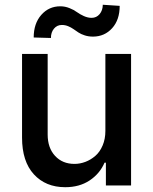

<svg xmlns="http://www.w3.org/2000/svg" viewBox="-20 -769 634 796"><path d="M191.1 -611.5 119.7 -613.6Q119.7 -671.5 151.1 -707.2Q182.5 -742.9 230.1 -742.9Q249.6 -742.9 268.1 -735.4Q286.6 -728 298.8 -718.9Q311.1 -709.9 327.6 -702.4Q344.1 -695 359.7 -695Q380 -695 392.9 -710.4Q405.9 -725.9 406.2 -749.3L476.2 -744.7Q476.2 -686.8 445 -652.2Q413.7 -617.5 365.8 -617.2Q347.3 -617.2 331.7 -622.2Q316.1 -627.1 305.4 -634.2Q294.7 -641.3 284.6 -648.4Q274.5 -655.5 262.3 -660.5Q250 -665.5 236.2 -665.5Q216.6 -665.5 203.8 -650.2Q191.1 -634.9 191.1 -611.5ZM416.9 -226.2V-545.5H523.4V0H419V-94.5H413.4Q393.5 -48.7 351.4 -20.8Q309.3 7.1 250.4 7.1Q169.4 7.1 120.4 -46.3Q71.4 -99.8 71.4 -198.5V-545.5H177.6V-211.3Q177.6 -155.9 208.3 -122.7Q239 -89.5 288.7 -89.5Q311.8 -89.5 334.2 -98Q356.5 -106.5 375.4 -122.9Q394.2 -139.2 405.5 -166Q416.9 -192.8 416.9 -226.2Z"/></svg>

Font: TID UI Medium
Style: Regular
Weight: 500
Designer: The TID Project Authors
Foundry: Bakken & Bæck
Version: Version 1.001;hotconv 1.0.109;makeotfexe 2.5.65596